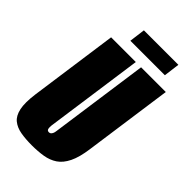

<svg xmlns="http://www.w3.org/2000/svg" viewBox="-224 -790 874 874"><g transform="rotate(45 212.5 -353.5)"><path d="M165 12Q125 12 93.5 6.5Q62 1 41 -16Q20 -33 12.5 -68Q5 -103 13 -163L73 -591H232L165 -115Q164 -104 165 -97Q166 -90 169.5 -87.5Q173 -85 178 -85Q183 -85 187 -87.5Q191 -90 194.5 -97Q198 -104 199 -115L266 -591H425L365 -164Q357 -104 339.5 -68.5Q322 -33 296.5 -16Q271 1 238 6.5Q205 12 165 12ZM146 -642 156 -719H378L368 -642Z"/></g></svg>

Font: Alumni Sans Thin Black
Style: Italic
Weight: 900
Italic angle: -8°
Version: Version 1.016